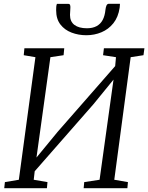

<svg xmlns="http://www.w3.org/2000/svg" viewBox="-20 -999 786 1019"><path d="M2.5 0 6 -32.5 80 -45 168 -695.5 106 -706 109.5 -743H321L317.5 -706L247.5 -695.5L169.5 -133.5L156 -141.5L286 -299.5L616 -676.5L588 -611.5L595.5 -695.5L527 -706L531.5 -743H746.5L741.5 -706L673.5 -695.5L586.5 -45L659 -32.5L656 0H424L427 -32.5L508.5 -45L587 -609L604.5 -603.5L476.5 -446.5L140 -62.5L168.5 -127.5L159 -45L232 -32.5L229 0ZM342 -978.5Q349.5 -978.5 351.8 -972.8Q354 -967 353.5 -958Q353.5 -949 352.5 -939Q351.5 -929 351.5 -920Q351.5 -884.5 375 -866.8Q398.5 -849 441.5 -849Q471.5 -849 492.5 -860.2Q513.5 -871.5 525 -893.2Q536.5 -915 539.5 -946Q541 -960 545 -969.5Q549 -979 558.5 -979H616.5Q616.5 -975.5 616.2 -970.8Q616 -966 615 -957.5Q607.5 -908 581.8 -875.8Q556 -843.5 518.5 -827.8Q481 -812 438 -812Q396.5 -812 359.8 -826Q323 -840 300.5 -869.2Q278 -898.5 278 -944.5Q278 -954 278.5 -962.2Q279 -970.5 282 -978.5Z"/></svg>

Font: Merriweather 36pt Light
Style: Italic
Weight: 300
Italic angle: -7.8°
Version: Version 2.101